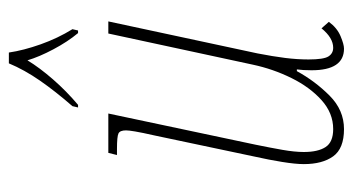

<svg xmlns="http://www.w3.org/2000/svg" viewBox="-206 -600 815 444"><g transform="rotate(-90 202.0 -378.5)"><path d="M311 9Q261 9 261 -66Q261 -86 263 -100H259Q236 -58 202.5 -24.5Q169 9 125 9Q80 9 62 -16Q44 -41 44 -84Q44 -103 49 -134Q54 -165 61 -196L110 -428Q117 -459 119.5 -474Q122 -489 122 -495Q122 -509 115 -512.5Q108 -516 79 -516H65L70 -536H161L89 -196Q82 -162 77 -133.5Q72 -105 72 -84Q72 -51 83.5 -33.5Q95 -16 125 -16Q162 -16 192 -43Q222 -70 243 -112.5Q264 -155 274 -202L346 -536H374L300 -191Q293 -155 289.5 -127Q286 -99 286 -73Q286 -38 293 -27Q300 -16 313 -16Q336 -16 358 -43L373 -26Q359 -7 340 1Q321 9 311 9ZM178 -619Q212 -658 237 -694Q262 -730 277 -766H302Q307 -732 321 -692.5Q335 -653 356 -619L353 -606H347Q327 -630 309.5 -663Q292 -696 284 -723Q267 -695 240 -664Q213 -633 181 -606H175Z"/></g></svg>

Font: Noto Serif ExtraCondensed Thin
Style: Italic
Weight: 100
Width: 2
Italic angle: -12°
Designer: Monotype Design Team
Foundry: Monotype Imaging Inc.
Version: Version 2.013